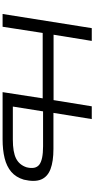

<svg xmlns="http://www.w3.org/2000/svg" viewBox="366 -1112 745 1518"><g transform="rotate(90 739.0 -352.5)"><path d="M90 0 202 -705H303L254 -403H771L820 -705H921L872 -402H1157Q1255 -402 1316 -379Q1377 -356 1398.5 -305Q1420 -254 1400 -168Q1381 -105 1338 -68.5Q1295 -32 1230 -16Q1165 0 1081 0H708L757 -317H240L191 0ZM822 -81H1083Q1182 -81 1232.5 -106.5Q1283 -132 1302 -189Q1320 -260 1281.5 -290Q1243 -320 1136 -320H860Z"/></g></svg>

Font: Nunito Sans 7pt Expanded
Style: Italic
Weight: 400
Width: 7
Italic angle: -9°
Designer: Vernon Adams
Foundry: Vernon Adams
Version: Version 3.101;gftools[0.9.27]